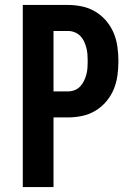

<svg xmlns="http://www.w3.org/2000/svg" viewBox="-20 -755 540 775"><path d="M72 0V-735H254Q283 -735 311.5 -729Q340 -723 365 -708Q390 -693 409 -670.5Q428 -648 439 -621.5Q450 -595 454 -566Q458 -537 458 -508Q458 -479 454 -450Q450 -421 439 -394.5Q428 -368 409 -345.5Q390 -323 365 -308Q340 -293 311.5 -287Q283 -281 254 -281H196V0ZM196 -386H254Q268 -386 281 -391Q294 -396 303.5 -406Q313 -416 319 -428.5Q325 -441 328.5 -454Q332 -467 333 -480.5Q334 -494 334 -508Q334 -522 333 -535.5Q332 -549 328.5 -562.5Q325 -576 319 -588.5Q313 -601 303.5 -610.5Q294 -620 281 -625Q268 -630 254 -630H196Z"/></svg>

Font: Iosevka SS04 Extrabold
Style: Regular
Weight: 800
Monospace: yes
Designer: Belleve Invis
Foundry: Belleve Invis
Version: Version 19.0.0; ttfautohint (v1.8.4)